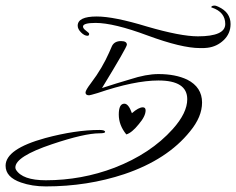

<svg xmlns="http://www.w3.org/2000/svg" viewBox="-105 -591 845 687"><path d="M610 -419Q545 -419 423 -464Q302 -509 237 -509Q192 -509 192 -496Q192 -489 203 -481Q214 -473 214 -470Q214 -463 208 -463Q197 -463 185 -475Q173 -487 173 -499Q173 -532 241 -532Q303 -532 421 -496Q541 -461 603 -461Q701 -461 701 -505Q701 -548 653 -564Q651 -564 651 -565Q651 -571 664 -571Q667 -571 676 -567Q720 -547 720 -505Q720 -471 695.5 -447.5Q671 -424 637 -420Q631 -419 624.5 -419Q618 -419 610 -419ZM59 76Q10 76 -30 62Q-85 43 -85 2Q-85 -58 57 -97Q165 -126 251 -126Q271 -126 271 -119Q271 -114 251 -114Q197 -114 81 -75Q-50 -31 -50 8Q-50 12 -48 16Q-25 54 59 54Q187 54 305 9Q434 -41 513 -129Q565 -187 565 -236Q565 -303 462 -303Q376 -303 244 -258Q217 -250 214 -250Q201 -250 201 -260Q201 -268 220 -293Q242 -322 258 -349.5Q274 -377 285 -402L296 -427Q305 -444 328 -444Q349 -444 349 -431Q349 -422 260 -276Q285 -284 310 -292Q335 -300 360 -307Q418 -326 462 -326Q523 -326 565 -306Q618 -279 618 -224Q618 -173 575 -121Q494 -20 340 32Q208 76 59 76ZM347 -110Q320 -143 320 -181Q320 -220 340 -220Q355 -220 367 -186Q391 -207 406 -207Q416 -207 416 -196Q416 -175 391 -146Q367 -116 347 -110Z"/></svg>

Font: Love Light
Style: Regular
Weight: 400
Designer: Robert E. Leuschke
Foundry: Robert E. Leuschke
Version: Version 1.010; ttfautohint (v1.8.3)